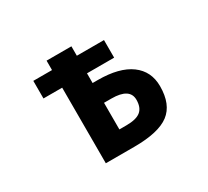

<svg xmlns="http://www.w3.org/2000/svg" viewBox="-144 -960 1288 1190"><g transform="rotate(-30 500.0 -365.0)"><path d="M479.5 -328.1V-137.7H529.3Q600.6 -137.7 631.8 -163.1Q663.1 -188.5 663.1 -244.1Q663.1 -328.1 532.2 -328.1ZM301.8 2V-539.1H168V-665H301.8V-732.4H479.5V-665H673.8V-539.1H479.5V-469.7H516.6Q669.9 -469.7 751 -410.2Q832 -350.6 832 -244.1Q832 -113.3 755.9 -55.7Q679.7 2 504.9 2Z"/></g></svg>

Font: Gen Shin Gothic Monospace Heavy
Style: Bold
Weight: 800
Designer: [Source Han Sans]
Ryoko NISHIZUKA  (kana & ideographs); Paul D. Hunt (Latin, Greek & Cyrillic); Wenlong ZHANG  (bopomofo
Version: Version 1.002.20150607